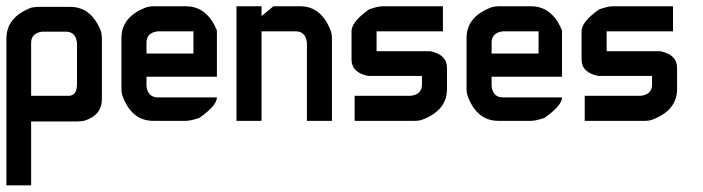

<svg xmlns="http://www.w3.org/2000/svg" viewBox="-20 -377 2193 599"><path d="M98.6 -355.5H199.2Q265.6 -355.5 295.4 -278.3Q297.9 -265.1 297.9 -256.8V-68.4Q297.9 -17.6 243.7 -0.5Q231.4 2 220.2 2H77.1V201.2H0V-256.8Q0 -323.2 77.1 -353Q90.3 -355.5 98.6 -355.5ZM77.1 -243.2V-78.1H194.3Q220.2 -78.1 220.2 -115.2V-243.2Q216.3 -278.3 185.1 -278.3H112.3Q77.1 -273.9 77.1 -243.2Z M458 -357.4H560.1Q626 -357.4 656.7 -281.7V-137.7H437V-108.4Q440.9 -73.2 472.7 -73.2H656.7Q656.7 -47.9 602.1 -9.3Q574.7 0 560.1 0H458Q390.1 0 361.3 -80.1Q358.9 -89.8 358.9 -99.1V-258.3Q358.9 -326.2 439 -355Q448.7 -357.4 458 -357.4ZM437 -244.1V-210H583.5V-279.3H472.7Q437 -275.4 437 -244.1Z M717.8 -357.4H795.9V-326.7L833 -357.4H916.5Q984.4 -357.4 1013.2 -276.9Q1015.6 -267.6 1015.6 -258.3V0H937.5V-244.1Q933.6 -279.3 901.9 -279.3H795.9V0H717.8Z M1173.3 -357.4H1361.8V-279.3H1154.8V-217.3H1322.3Q1374.5 -206.5 1374.5 -165.5V-99.1Q1374.5 -31.2 1293.9 -2.4Q1284.7 0 1275.4 0H1086.4V-78.1H1260.7Q1296.4 -82 1296.4 -113.3V-140.1H1128.9Q1076.7 -150.4 1076.7 -191.4V-279.3Q1076.7 -309.1 1131.3 -347.7Q1158.7 -357.4 1173.3 -357.4Z M1534.7 -357.4H1636.7Q1702.6 -357.4 1733.4 -281.7V-137.7H1513.7V-108.4Q1517.6 -73.2 1549.3 -73.2H1733.4Q1733.4 -47.9 1678.7 -9.3Q1651.4 0 1636.7 0H1534.7Q1466.8 0 1438 -80.1Q1435.5 -89.8 1435.5 -99.1V-258.3Q1435.5 -326.2 1515.6 -355Q1525.4 -357.4 1534.7 -357.4ZM1513.7 -244.1V-210H1660.2V-279.3H1549.3Q1513.7 -275.4 1513.7 -244.1Z M1891.1 -357.4H2079.6V-279.3H1872.6V-217.3H2040Q2092.3 -206.5 2092.3 -165.5V-99.1Q2092.3 -31.2 2011.7 -2.4Q2002.4 0 1993.2 0H1804.2V-78.1H1978.5Q2014.2 -82 2014.2 -113.3V-140.1H1846.7Q1794.4 -150.4 1794.4 -191.4V-279.3Q1794.4 -309.1 1849.1 -347.7Q1876.5 -357.4 1891.1 -357.4Z"/></svg>

Font: Kadhim
Style: Regular
Weight: 400
Designer: Developer/ Husham Jawad
Version: Version 1.00;December 29, 2020;FontCreator 13.0.0.2683 32-bi